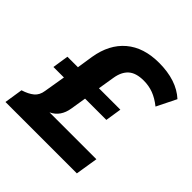

<svg xmlns="http://www.w3.org/2000/svg" viewBox="-189 -862 1008 1008"><g transform="rotate(45 314.5 -358.0)"><path d="M1 0 17 -103Q56 -115 79 -134Q102 -153 107 -188L127 -308H49L63 -398H141L155 -489Q173 -598 242.5 -657Q312 -716 426 -716Q556 -716 629 -649L575 -540Q540 -568 506.5 -580.5Q473 -593 435 -593Q378 -593 349 -567Q320 -541 312 -490L297 -398H456L442 -308H284L270 -221Q259 -151 203 -125H551L531 0Z"/></g></svg>

Font: Winston
Style: Bold Italic
Weight: 700
Italic angle: -9°
Designer: Original fonts by Vernon Adams / Changes by Cristiano Sobral
Foundry: Original fonts by Vernon Adams / Changes by Cristiano Sobral
Version: Version 2.503;July 17, 2020;FontCreator 13.0.0.2655 64-bit